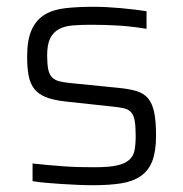

<svg xmlns="http://www.w3.org/2000/svg" viewBox="-20 -538 539 566"><path d="M255 8Q234 8 210.5 7Q187 6 163 4.5Q139 3 116.5 1Q94 -1 76 -4V-56Q104 -53 127 -51Q150 -49 171 -47.5Q192 -46 213.5 -45.5Q235 -45 259 -45Q300 -45 323.5 -50Q347 -55 360 -66Q373 -77 376.5 -94.5Q380 -112 380 -137Q380 -166 377 -182.5Q374 -199 366 -207.5Q358 -216 344.5 -219Q331 -222 310 -224L171 -239Q137 -243 115.5 -251.5Q94 -260 81.5 -275.5Q69 -291 64.5 -314.5Q60 -338 60 -371Q60 -421 73.5 -450.5Q87 -480 112 -495Q137 -510 173.5 -514Q210 -518 256 -518Q293 -518 336.5 -514Q380 -510 412 -505V-453Q370 -460 331.5 -462.5Q293 -465 248 -465Q218 -465 194 -463Q170 -461 153.5 -452Q137 -443 128 -425Q119 -407 119 -375Q119 -350 122 -334.5Q125 -319 133 -310.5Q141 -302 154.5 -298.5Q168 -295 189 -293L329 -279Q361 -276 382.5 -269.5Q404 -263 416.5 -248Q429 -233 434.5 -207Q440 -181 440 -138Q440 -92 429 -63.5Q418 -35 395 -19Q372 -3 337 2.5Q302 8 255 8Z"/></svg>

Font: Azeri Sans Light
Style: Regular
Weight: 300
Designer: Hector Gatti & Omnibus-Type (original fonts) / Cristiano Sobral (main changes and remastering)
Version: Version 1.000; ttfautohint (v1.6)